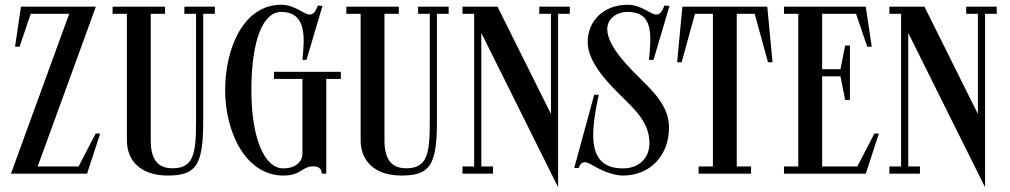

<svg xmlns="http://www.w3.org/2000/svg" viewBox="-20 -728 4236 805"><path d="M309.5 -30H137.9L382 -700H68L43 -532H62L108.8 -670H270.1L26 0H345L400 -168H381Z M881 -700H753V-670H802V-219.5C802 -82 791 -22.5 703.5 -22.5C648.5 -22.5 612 -50.5 612 -140V-670H672V-700H452V-670H512V-140C512 -51 573.5 8 683 8C802.5 8 832 -35.5 832 -219.5V-670H881Z M1409 -427H1129V-397H1248V-83.5C1248 -65.5 1239.5 -49.5 1225.5 -39C1212 -28 1192 -22 1168 -22C1091 -22 1034 -142 1034 -350C1034 -558 1082 -678 1159 -678C1245 -678 1260 -609 1251 -510L1248 -477H1265L1332 -703L1313 -705C1303 -679 1294 -667 1278 -667C1255 -667 1216 -708 1159 -708C1001 -708 924 -526 924 -350C924 -174 1010 8 1168 8C1244 8 1245.5 -30.5 1293.5 -30.5C1316 -30.5 1329 -20.5 1329 0H1348V-397H1409Z M1861 -700H1733V-670H1782V-219.5C1782 -82 1771 -22.5 1683.5 -22.5C1628.5 -22.5 1592 -50.5 1592 -140V-670H1652V-700H1432V-670H1492V-140C1492 -51 1553.5 8 1663 8C1782.5 8 1812 -35.5 1812 -219.5V-670H1861Z M2369 -700H2241V-670H2290V-250.2L2066 -700H1919V-670H1968V-30H1919V0H2047V-30H1998V-589.8L2290 -3.3V0H2291.6L2320 57V-670H2369Z M2592 8C2703 8 2785 -73 2785 -194C2785 -281 2719 -344 2674 -389C2629 -434 2526 -530 2526 -605.5C2526 -646.5 2560.5 -678 2612 -678C2703.5 -678 2713 -609 2704 -510L2701 -477H2720L2787 -703L2766 -705C2756 -679 2747 -667 2731 -667C2708 -667 2669 -708 2612 -708C2513 -708 2444 -643 2444 -551C2444 -459 2547 -363 2592 -318C2637 -273 2703 -215.5 2703 -128.5C2703 -64.5 2658.5 -22 2592 -22C2447 -22 2451.5 -153.5 2490.5 -330L2471.5 -331.5L2387.5 -23.5H2406.5C2410.5 -37.5 2418.5 -47.5 2431.5 -48C2444 -48.5 2459.5 -37 2485.5 -23.5C2514.5 -8.5 2555 8 2592 8Z M3197 -700H2841L2819 -467H2838L2893.8 -670H2969V-30H2909V0H3129V-30H3069V-670H3144.2L3200 -467H3219Z M3574.5 -30H3427V-408H3503.8L3523.5 -309H3543.5V-537H3523.5L3503.8 -438H3427V-670H3569.2L3616 -532H3635L3610 -700H3267V-670H3327V-30H3267V0H3610L3665 -168H3646Z M4159 -700H4031V-670H4080V-250.2L3856 -700H3709V-670H3758V-30H3709V0H3837V-30H3788V-589.8L4080 -3.3V0H4081.6L4110 57V-670H4159Z"/></svg>

Font: Picaflor 12 pt
Style: Regular
Weight: 400
Designer: Ariel Martín Pérez
Foundry: Tunera Type Foundry
Version: Version 1.000;hotconv 1.0.109;makeotfexe 2.5.65596